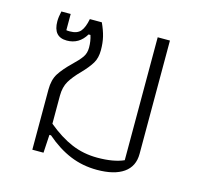

<svg xmlns="http://www.w3.org/2000/svg" viewBox="-83 -600 722 697"><g transform="rotate(15 278.5 -251.0)"><path d="M145 -68H139L135 0H93V-226Q93 -263 108 -286.5Q123 -310 152 -338Q175 -360 185.5 -375Q196 -390 196 -411Q196 -436 189 -457H182Q157 -415 111 -415Q60 -415 60 -474Q60 -490 65 -512H100V-451Q104 -450 113 -450Q141 -450 153.5 -465Q166 -480 172 -512H217Q229 -486 234.5 -463.5Q240 -441 240 -413Q240 -384 228 -364Q216 -344 191 -318Q166 -293 152.5 -270.5Q139 -248 139 -215V-110Q186 -71 231 -52Q276 -33 328 -33Q389 -33 427 -50V-512H473V-86Q473 -39 438 -14.5Q403 10 338 10Q284 10 237 -9.5Q190 -29 145 -68Z"/></g></svg>

Font: Athiti Light
Style: Regular
Weight: 300
Designer: CadsonDemak Team
Foundry: CadsonDemak
Version: Version 1.033